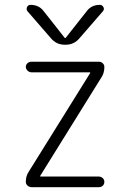

<svg xmlns="http://www.w3.org/2000/svg" viewBox="-20 -775 540 795"><path d="M190.4 -617.2 93.8 -728.5Q87.9 -735.4 91.8 -745.1Q95.7 -754.9 106.4 -754.9Q141.6 -754.9 161.1 -728.5L248 -618.2Q249 -617.2 250 -617.2L252 -618.2L338.9 -728.5Q358.4 -754.9 393.6 -754.9Q403.3 -754.9 408.2 -745.6Q413.1 -736.3 406.2 -728.5L309.6 -617.2Q287.1 -589.8 252 -589.8H248Q212.9 -589.8 190.4 -617.2ZM98.6 -63.5 353.5 -472.7V-473.6Q353.5 -475.6 352.5 -475.6H110.4Q101.6 -475.6 94.2 -482.4Q86.9 -489.3 86.9 -498Q86.9 -506.8 93.8 -513.2Q100.6 -519.5 110.4 -519.5H389.6Q398.4 -519.5 405.3 -513.2Q412.1 -506.8 412.1 -498Q412.1 -473.6 401.4 -457L146.5 -46.9V-45.9Q146.5 -43.9 147.5 -43.9H389.6Q398.4 -43.9 405.3 -37.6Q412.1 -31.2 412.1 -22Q412.1 -12.7 405.8 -6.3Q399.4 0 389.6 0H110.4Q101.6 0 94.2 -6.3Q86.9 -12.7 86.9 -22.5Q86.9 -45.9 98.6 -63.5Z"/></svg>

Font: Rounded-L Mgen+ 1m light
Style: Regular
Weight: 200
Designer: [Source Han Sans]
Ryoko NISHIZUKA  (kana & ideographs); Paul D. Hunt (Latin, Greek & Cyrillic); Wenlong ZHANG  (bopomofo
Version: Version 1.059.20150602